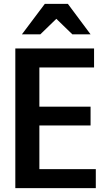

<svg xmlns="http://www.w3.org/2000/svg" viewBox="-20 -970 560 990"><path d="M59 0V-720H183V0ZM121 0V-98H474V0ZM121 -323V-420H447V-323ZM121 -622V-720H465V-622ZM93 -793 211 -950H330L447 -793H353L222 -920H319L188 -793Z"/></svg>

Font: Instrument Sans SemiCondensed SemiBold
Style: Regular
Weight: 600
Width: 4
Designer: Rodrigo Fuenzalida
Foundry: fragTYPE
Version: Version 1.000;gftools[0.9.28]